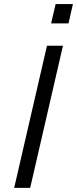

<svg xmlns="http://www.w3.org/2000/svg" viewBox="-20 -912 374 932"><path d="M48.8 0 208 -689.9H285.6L126.5 0ZM228 -798.3 250 -892.1H334L312.5 -798.3Z"/></svg>

Font: Acari Sans
Style: Italic
Weight: 400
Italic angle: -13°
Designer: Alfredo Marco Pradil and Stefan Peev
Foundry: Hanken Design Co.
Version: Version 1.045;January 11, 2019;FontCreator 11.5.0.2425 64-bi